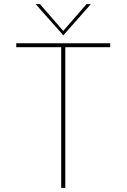

<svg xmlns="http://www.w3.org/2000/svg" viewBox="-20 -912 615 932"><path d="M59 -702H515V-683H297V0H277V-683H59ZM174 -892 287 -762 400 -892H421L288 -741H287L153 -892Z"/></svg>

Font: Synthetic Thin
Style: Regular
Weight: 100
Designer: Santiago Orozco
Foundry: Typemade
Version: Version 2.000; ttfautohint (v1.8.4.7-5d5b)